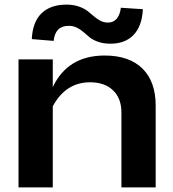

<svg xmlns="http://www.w3.org/2000/svg" viewBox="-20 -820 758 840"><path d="M61 0V-560.1H210.9V-439Q276.4 -577.1 438 -577.1Q545.4 -577.1 603.3 -520Q661.1 -462.9 661.1 -357.9V0H511.2V-328.1Q511.2 -389.6 474.6 -424.8Q438 -460 374 -460Q267.6 -460 210.9 -355V0ZM119.1 -648.9Q122.6 -723.6 161.6 -761.7Q200.7 -799.8 271 -799.8Q300.3 -799.8 324 -791.7Q347.7 -783.7 362.5 -772.2Q377.4 -760.7 390.6 -749Q403.8 -737.3 419.2 -729.2Q434.6 -721.2 452.1 -721.2Q476.1 -721.2 490.5 -738Q504.9 -754.9 508.8 -786.1L605 -779.8Q601.6 -705.1 563.5 -666.3Q525.4 -627.4 459 -628.9Q430.7 -629.4 408.2 -637.5Q385.7 -645.5 371.8 -657Q357.9 -668.5 345.2 -679.7Q332.5 -690.9 316.4 -699Q300.3 -707 280.8 -707Q221.2 -707 214.8 -641.1Z"/></svg>

Font: Mattone
Style: Regular
Weight: 400
Width: 6
Designer: Nunzio Mazzaferro
Foundry: Collletttivo
Version: Version 2.000;Glyphs 3.2 (3217)